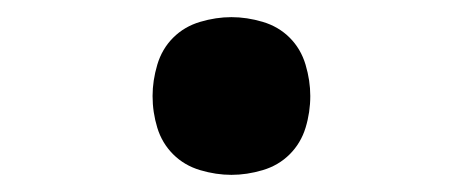

<svg xmlns="http://www.w3.org/2000/svg" viewBox="-20 -196 540 224"><path d="M250 8Q232 8 213.5 2.5Q195 -3 182 -16Q169 -29 163.5 -47Q158 -65 158 -84Q158 -102 163.5 -120.5Q169 -139 182 -152Q195 -165 213.5 -170.5Q232 -176 250 -176Q268 -176 286.5 -170.5Q305 -165 318 -152Q331 -139 336.5 -120.5Q342 -102 342 -84Q342 -65 336.5 -47Q331 -29 318 -16Q305 -3 286.5 2.5Q268 8 250 8Z"/></svg>

Font: Iosevka SS18 Semibold
Style: Regular
Weight: 600
Monospace: yes
Designer: Belleve Invis
Foundry: Belleve Invis
Version: Version 25.1.1; ttfautohint (v1.8.4)